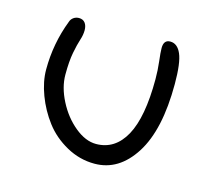

<svg xmlns="http://www.w3.org/2000/svg" viewBox="-74 -564 728 645"><g transform="rotate(15 289.5 -241.0)"><path d="M303.2 -9.8Q251.5 -9.8 205.3 -35.4Q159.2 -61 129.4 -100.3Q99.6 -139.6 82.3 -185.8Q64.9 -231.9 64.9 -273.9Q64.9 -364.3 97.2 -448.2Q100.1 -457.5 108.4 -463.4Q116.7 -469.2 127 -469.2Q141.1 -469.2 148.4 -459.7Q155.8 -450.2 155.8 -434.1Q155.8 -418 149.7 -399.7Q143.6 -381.3 137.7 -350.8Q131.8 -320.3 131.8 -273.9Q131.8 -230 155.8 -183.3Q179.7 -136.7 217 -106Q254.4 -75.2 291 -75.2Q356.9 -75.2 392.6 -139.9Q428.2 -204.6 428.2 -336.9Q428.2 -367.7 424.6 -398.2Q420.9 -428.7 420.9 -443.8Q420.9 -472.2 443.8 -472.2Q468.8 -472.2 481.9 -441.9Q495.1 -411.6 495.1 -337.9Q495.1 -178.7 441.4 -94.2Q387.7 -9.8 303.2 -9.8Z"/></g></svg>

Font: Shantell Sans Irregular
Style: Regular
Weight: 300
Designer: Stephen Nixon, Anya Danilova, Shantell Martin
Foundry: Arrow Type
Version: Version 1.006;[9816181b4]